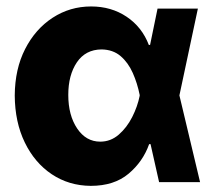

<svg xmlns="http://www.w3.org/2000/svg" viewBox="-20 -573 677 604"><path d="M265.6 11.7Q196.8 11.2 142.8 -24.9Q88.9 -61 57.9 -125Q26.9 -189 26.4 -272.5Q26.9 -356 59.1 -418.9Q91.3 -481.9 145.8 -517.3Q200.2 -552.7 266.6 -552.7Q330.1 -552.7 378.4 -520.3Q426.8 -487.8 448.2 -431.6H452.1L475.6 -545.9H602.5L544.4 -272.9L609.4 0H480.5L453.6 -119.6H449.2Q429.7 -64.5 384.3 -26.4Q338.9 11.7 265.6 11.7ZM419.4 -272.9V-274.4Q412.1 -311 397.7 -343.5Q383.3 -376 359.4 -396.5Q335.4 -417 299.3 -417.5Q249 -417 221.9 -377Q194.8 -336.9 194.8 -274.4Q194.8 -210.4 222.7 -168.9Q250.5 -127.4 295.4 -127.4Q328.1 -127.4 353.5 -149.4Q378.9 -171.4 395.8 -204.6Q412.6 -237.8 419.4 -271.5Z"/></svg>

Font: Inter Display Extra Bold
Style: Regular
Weight: 800
Designer: Rasmus Andersson
Foundry: rsms
Version: Version 4.000;git-4fc901f